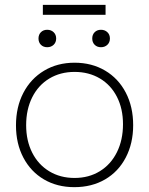

<svg xmlns="http://www.w3.org/2000/svg" viewBox="-20 -764 616 793"><path d="M46 -246Q46 -322 76.5 -380.5Q107 -439 162 -472Q217 -505 288 -505Q359 -505 414 -472.5Q469 -440 499.5 -381.5Q530 -323 530 -247Q530 -172 499.5 -113.5Q469 -55 414 -23Q359 9 287 9Q216 9 161.5 -23Q107 -55 76.5 -113Q46 -171 46 -246ZM488 -251Q488 -315 463 -364Q438 -413 392.5 -440Q347 -467 288 -467Q229 -467 183.5 -439.5Q138 -412 113 -362Q88 -312 88 -247Q88 -183 113 -133.5Q138 -84 183.5 -56.5Q229 -29 288 -29Q347 -29 392.5 -57Q438 -85 463 -135.5Q488 -186 488 -251ZM139 -605Q139 -621 149 -631Q159 -641 175 -641Q191 -641 201.5 -631Q212 -621 212 -605Q212 -589 201.5 -579Q191 -569 175 -569Q159 -569 149 -579Q139 -589 139 -605ZM361 -605Q361 -621 371 -631Q381 -641 397 -641Q413 -641 423.5 -631Q434 -621 434 -605Q434 -589 423.5 -579Q413 -569 397 -569Q381 -569 371 -579Q361 -589 361 -605ZM157 -744H416V-703H157Z"/></svg>

Font: Bellota Text Light
Style: Regular
Weight: 300
Designer: Kemie Guaida
Foundry: Kemie Guaida
Version: Version 4.001